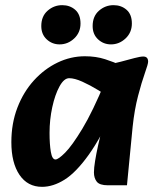

<svg xmlns="http://www.w3.org/2000/svg" viewBox="-20 -708 606 744"><path d="M143 16Q87 16 55.5 -30.5Q24 -77 24 -157Q24 -230 47.5 -291Q71 -352 111.5 -396.5Q152 -441 203 -465.5Q254 -490 309 -490Q352 -490 387.5 -478.5Q423 -467 448 -455L419 -321Q393 -339 361 -358.5Q329 -378 299 -391.5Q269 -405 248 -405Q228 -405 210.5 -373Q193 -341 182.5 -292.5Q172 -244 172 -193Q172 -149 177 -119.5Q182 -90 195 -90Q206 -90 232.5 -116.5Q259 -143 299 -209Q339 -275 388 -393L427 -297Q373 -177 324 -108.5Q275 -40 230.5 -12Q186 16 143 16ZM398 10Q366 10 355 -4Q344 -18 344 -40Q344 -57 348.5 -84.5Q353 -112 360 -144Q367 -176 375 -204L397 -279L363 -305L387 -456Q419 -461 448.5 -469Q478 -477 501 -483Q524 -489 535 -489Q554 -489 554 -469Q554 -460 541.5 -425Q529 -390 515 -336.5Q501 -283 494 -217L472 10ZM410 -536Q381 -536 360 -555.5Q339 -575 339 -607Q339 -645 363.5 -666.5Q388 -688 420 -688Q450 -688 470.5 -670Q491 -652 491 -617Q491 -582 466.5 -559Q442 -536 410 -536ZM211 -536Q182 -536 161 -555.5Q140 -575 140 -607Q140 -645 164.5 -666.5Q189 -688 221 -688Q251 -688 271.5 -670Q292 -652 292 -617Q292 -582 267.5 -559Q243 -536 211 -536Z"/></svg>

Font: Alkatra
Style: Bold
Weight: 700
Designer: Suman Bhandary
Version: Version 1.100;gftools[0.9.22]